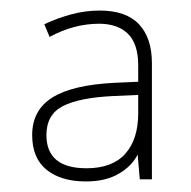

<svg xmlns="http://www.w3.org/2000/svg" viewBox="-20 -742 362 364"><path d="M169 -722Q219 -722 243.5 -696Q268 -670 268 -622V-402H245L241 -449Q230 -427 205 -412.5Q180 -398 143 -398Q96 -398 68.5 -420Q41 -442 41 -486Q41 -533 79 -557Q117 -581 197 -585L242 -587V-618Q242 -659 222.5 -678Q203 -697 168 -697Q120 -697 74 -672L64 -696Q87 -707 114 -714.5Q141 -722 169 -722ZM196 -560Q131 -557 99.5 -541Q68 -525 68 -486Q68 -423 144 -423Q193 -423 217.5 -450.5Q242 -478 242 -527V-562Z"/></svg>

Font: Noto Sans Devanagari Thin
Style: Regular
Weight: 100
Designer: Jelle Bosma - Monotype Design Team
Foundry: Monotype Imaging Inc.
Version: Version 2.004; ttfautohint (v1.8.4.7-5d5b)